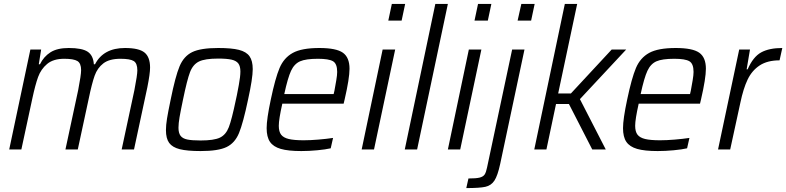

<svg xmlns="http://www.w3.org/2000/svg" viewBox="-20 -763 4013 980"><path d="M135 -510H190L178 -435H184Q203 -474 237.5 -496Q272 -518 331 -518Q399 -518 427.5 -499Q456 -480 459 -435H465Q508 -518 618 -518Q689 -518 717.5 -495Q746 -472 746 -418Q746 -387 732 -317L664 0H601L666 -303Q681 -380 681 -404Q681 -440 662.5 -451.5Q644 -463 595 -463Q538 -463 507.5 -439.5Q477 -416 463 -376.5Q449 -337 433 -260L377 0H314L379 -303Q394 -380 394 -405Q394 -440 375 -451.5Q356 -463 308 -463Q252 -463 220.5 -436.5Q189 -410 174.5 -370Q160 -330 145 -260L89 0H27Z M827 -99Q827 -124 832.5 -158Q838 -192 851 -254Q875 -373 896.5 -424.5Q918 -476 961 -497Q1004 -518 1094 -518Q1162 -518 1199.5 -508.5Q1237 -499 1253.5 -476Q1270 -453 1270 -410Q1270 -363 1246 -254Q1221 -135 1200 -84Q1179 -33 1136.5 -12.5Q1094 8 1004 8Q935 8 897.5 -1.5Q860 -11 843.5 -33.5Q827 -56 827 -99ZM1184 -254 1189 -277Q1191 -286 1199 -329.5Q1207 -373 1207 -398Q1207 -425 1196.5 -439Q1186 -453 1162 -458.5Q1138 -464 1094 -464Q1026 -464 995.5 -449Q965 -434 950 -395Q935 -356 914 -254Q902 -197 896.5 -165Q891 -133 891 -111Q891 -84 901.5 -70Q912 -56 935.5 -51Q959 -46 1004 -46Q1072 -46 1102.5 -60.5Q1133 -75 1148 -114Q1163 -153 1184 -254Z M1341 -109Q1341 -155 1362 -254Q1385 -364 1407 -416Q1429 -468 1474.5 -493Q1520 -518 1610 -518Q1696 -518 1730 -494Q1764 -470 1764 -412Q1764 -363 1739 -255L1734 -234H1421Q1403 -154 1403 -121Q1403 -91 1415 -75.5Q1427 -60 1454 -53.5Q1481 -47 1530 -47Q1563 -47 1605 -50.5Q1647 -54 1680 -59L1668 -6Q1642 0 1599.5 4Q1557 8 1518 8Q1451 8 1413 -3Q1375 -14 1358 -39Q1341 -64 1341 -109ZM1683 -283 1687 -300Q1692 -327 1696.5 -353.5Q1701 -380 1701 -396Q1701 -438 1679.5 -450.5Q1658 -463 1603 -463Q1541 -463 1511.5 -450Q1482 -437 1465.5 -401.5Q1449 -366 1431 -283Z M1962 -658 1980 -743H2048L2030 -658ZM1826 0 1933 -510H1997L1889 0Z M2046 0 2202 -743H2266L2109 0Z M2402 -658 2420 -743H2488L2470 -658ZM2266 0 2373 -510H2437L2329 0Z M2622 -658 2641 -743H2709L2691 -658ZM2466 92 2594 -510H2657L2533 74Q2520 134 2503.5 159Q2487 184 2457.5 190.5Q2428 197 2360 197L2371 148Q2410 148 2428 143.5Q2446 139 2453.5 128Q2461 117 2466 92Z M2707 0 2863 -743H2926L2829 -286H2894L3102 -510H3176L2940 -257L3072 0H3003L2884 -232H2818L2769 0Z M3160 -109Q3160 -155 3181 -254Q3204 -364 3226 -416Q3248 -468 3293.5 -493Q3339 -518 3429 -518Q3515 -518 3549 -494Q3583 -470 3583 -412Q3583 -363 3558 -255L3553 -234H3240Q3222 -154 3222 -121Q3222 -91 3234 -75.5Q3246 -60 3273 -53.5Q3300 -47 3349 -47Q3382 -47 3424 -50.5Q3466 -54 3499 -59L3487 -6Q3461 0 3418.5 4Q3376 8 3337 8Q3270 8 3232 -3Q3194 -14 3177 -39Q3160 -64 3160 -109ZM3502 -283 3506 -300Q3511 -327 3515.5 -353.5Q3520 -380 3520 -396Q3520 -438 3498.5 -450.5Q3477 -463 3422 -463Q3360 -463 3330.5 -450Q3301 -437 3284.5 -401.5Q3268 -366 3250 -283Z M3753 -510H3808L3791 -409H3796Q3824 -473 3865 -495.5Q3906 -518 3973 -518L3959 -455Q3897 -455 3857.5 -429Q3818 -403 3796 -357Q3774 -311 3759 -239L3707 0H3645Z"/></svg>

Font: Saira Semi Condensed Light
Style: Italic
Weight: 300
Width: 4
Italic angle: -12°
Designer: Hector Gatti with collaboration of the Omnibus-Type team
Foundry: Omnibus-Type
Version: Version 1.001; ttfautohint (v1.8)